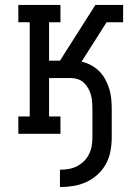

<svg xmlns="http://www.w3.org/2000/svg" viewBox="-20 -540 540 775"><path d="M222 215V145Q240 145 257.5 142Q275 139 290.5 131Q306 123 318.5 111Q331 99 339 83Q347 67 350 50Q353 33 353 15V-100Q353 -114 352 -128.5Q351 -143 347 -157Q343 -171 336 -183.5Q329 -196 318.5 -206Q308 -216 294 -220.5Q280 -225 266 -225H178V-70H224V0H54V-70H100V-450H54V-520H224V-450H178V-295H222L365 -520H431V-484V-520H477V-450H410L376 -396L309 -291Q329 -287 347.5 -277Q366 -267 380.5 -252.5Q395 -238 405 -219.5Q415 -201 421 -181.5Q427 -162 429 -141.5Q431 -121 431 -100V15Q431 42 426 69.5Q421 97 408 121Q395 145 374.5 164Q354 183 329 194.5Q304 206 277 210.5Q250 215 222 215Z"/></svg>

Font: Iosevka Slab
Style: Regular
Weight: 400
Monospace: yes
Designer: Belleve Invis
Foundry: Belleve Invis
Version: Version 11.2.4; ttfautohint (v1.8.3)